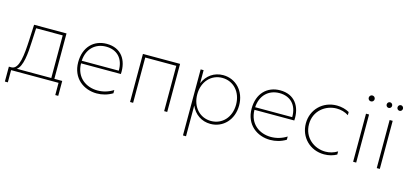

<svg xmlns="http://www.w3.org/2000/svg" viewBox="-72 -1264 4279 2002"><g transform="rotate(15 2067.0 -263.0)"><path d="M11 132H43V0H555V132H587V-29H502V-519H152L144 -349C136 -193 123 -34 42 -29H11ZM96 -29C156 -67 170 -213 175 -348L182 -489H469V-29Z M967 4C1025 4 1083 -11 1136 -43V-78C1085 -45 1026 -28 967 -28C844 -28 731 -104 729 -257H1159C1169 -410 1092 -523 937 -523C796 -523 697 -424 697 -262C697 -88 826 4 967 4ZM1129 -285H729C736 -413 820 -493 937 -493C1054 -493 1131 -418 1129 -285Z M1327 0H1360V-489H1695V0H1728V-519H1327Z M2194 -522C2097 -522 2019 -467 1982 -378V-519H1950V194H1983V-138C2020 -50 2099 4 2194 4C2330 4 2435 -104 2435 -259C2435 -414 2330 -522 2194 -522ZM2192 -492C2312 -492 2402 -397 2402 -259C2402 -121 2312 -27 2192 -27C2073 -27 1983 -121 1983 -259C1983 -397 2073 -492 2192 -492Z M2839 4C2897 4 2955 -11 3008 -43V-78C2957 -45 2898 -28 2839 -28C2716 -28 2603 -104 2601 -257H3031C3041 -410 2964 -523 2809 -523C2668 -523 2569 -424 2569 -262C2569 -88 2698 4 2839 4ZM3001 -285H2601C2608 -413 2692 -493 2809 -493C2926 -493 3003 -418 3001 -285Z M3421 4C3473 4 3518 -9 3556 -30V-64C3516 -39 3471 -27 3427 -27C3306 -27 3189 -114 3189 -260C3189 -405 3307 -492 3427 -492C3472 -492 3517 -480 3556 -455V-489C3518 -510 3472 -523 3421 -523C3269 -523 3155 -409 3155 -260C3155 -110 3269 4 3421 4Z M3735 0H3768V-519H3735ZM3751 -656C3769 -656 3783 -670 3783 -688C3783 -705 3769 -720 3751 -720C3733 -720 3719 -705 3719 -688C3719 -670 3733 -656 3751 -656Z M3990 0H4023V-519H3990ZM4065 -638C4081 -638 4094 -652 4094 -668C4094 -685 4081 -699 4065 -699C4048 -699 4035 -685 4035 -668C4035 -652 4048 -638 4065 -638ZM3947 -638C3964 -638 3977 -652 3977 -668C3977 -685 3964 -699 3947 -699C3931 -699 3918 -685 3918 -668C3918 -652 3931 -638 3947 -638Z"/></g></svg>

Font: Chess Sans ExtraLight
Style: Regular
Weight: 275
Designer: Wolf Bōese
Foundry: Wolf Bōese
Version: Version 7.223;Glyphs 3.3 (3306)